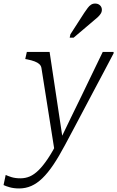

<svg xmlns="http://www.w3.org/2000/svg" viewBox="-115 -829 659 1080"><path d="M193 27 218 -14 239 -39 164 -537H36L27 -497L38 -495Q63 -490 80 -483.5Q97 -477 106.5 -468Q116 -459 118 -447ZM225 -45 213 -39Q182 22 154.5 63Q127 104 102 128.5Q77 153 52.5 163.5Q28 174 0 174Q-30 174 -51.5 167Q-73 160 -83 155L-95 212Q-83 218 -60 224.5Q-37 231 -7 231Q29 231 61 217Q93 203 123.5 173.5Q154 144 185 98Q216 52 250 -12Q278 -64 305.5 -116Q333 -168 360.5 -220Q388 -272 415 -323Q442 -374 469.5 -425.5Q497 -477 524 -529V-537H463Q433 -476 403.5 -414Q374 -352 344 -290.5Q314 -229 284 -167.5Q254 -106 225 -45ZM359 -757Q370 -773 378.5 -784.5Q387 -796 397 -802.5Q407 -809 420 -809Q437 -809 447.5 -799Q458 -789 458 -774Q458 -762 451.5 -752Q445 -742 435 -732.5Q425 -723 411 -712L299 -617H277L281 -636Z"/></svg>

Font: Roboto Serif ExtraLight
Style: Italic
Weight: 250
Italic angle: -10°
Designer: Greg Gazdowicz
Foundry: Commercial Type
Version: Version 1.008